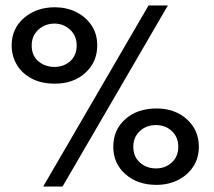

<svg xmlns="http://www.w3.org/2000/svg" viewBox="-20 -680 780 700"><path d="M208 0H137.5L521.5 -660H592ZM180 -375Q130.5 -375 95.2 -393.8Q60 -412.5 41.2 -444.2Q22.5 -476 22.5 -514.5Q22.5 -576 67.8 -614.8Q113 -653.5 180 -653.5Q222.5 -653.5 257.5 -636.2Q292.5 -619 313.5 -587.8Q334.5 -556.5 334.5 -514.5Q334.5 -454 291.2 -414.5Q248 -375 180 -375ZM179 -436Q212 -436 235.8 -456.8Q259.5 -477.5 259.5 -514.5Q259.5 -550 235.2 -572Q211 -594 179 -594Q144.5 -594 120 -571.8Q95.5 -549.5 95.5 -514.5Q95.5 -477 120 -456.5Q144.5 -436 179 -436ZM550.5 -6Q481.5 -6 437.2 -45Q393 -84 393 -145Q393 -206.5 436.8 -245.5Q480.5 -284.5 550.5 -284.5Q618 -284.5 661.5 -245Q705 -205.5 705 -145Q705 -103 684 -71.8Q663 -40.5 628 -23.2Q593 -6 550.5 -6ZM549 -66Q582.5 -66 606.2 -87.5Q630 -109 630 -145Q630 -180 606.5 -202Q583 -224 549 -224Q513 -224 489.5 -201.8Q466 -179.5 466 -145Q466 -109 490 -87.5Q514 -66 549 -66Z"/></svg>

Font: Lucymar Sans Medium
Style: Regular
Weight: 500
Foundry: The League of Moveable Type (original font) / Main changes by Cristiano Sobral with portions from Mirco Monsees
Version: Version 2.001;August 30, 2020;FontCreator 13.0.0.2681 64-bit